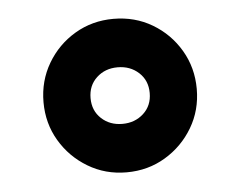

<svg xmlns="http://www.w3.org/2000/svg" viewBox="-35 -437 512 409"><g transform="rotate(-5 221.0 -233.0)"><path d="M57.1 -233.4Q57.1 -278.8 79.1 -316.2Q101.1 -353.5 138.2 -375.5Q175.3 -397.5 220.7 -397.5Q266.6 -397.5 303.7 -375.5Q340.8 -353.5 362.8 -316.2Q384.8 -278.8 384.8 -233.4Q384.8 -188 362.8 -150.9Q340.8 -113.8 303.7 -91.6Q266.6 -69.3 220.7 -69.3Q175.3 -69.3 138.2 -91.6Q101.1 -113.8 79.1 -150.9Q57.1 -188 57.1 -233.4ZM157.7 -233.4Q157.7 -206.5 175.8 -189.7Q193.8 -172.9 220.7 -172.9Q247.6 -172.9 265.9 -189.7Q284.2 -206.5 284.2 -233.4Q284.2 -260.3 265.9 -277.1Q247.6 -293.9 220.7 -293.9Q193.8 -293.9 175.8 -277.1Q157.7 -260.3 157.7 -233.4Z"/></g></svg>

Font: Vazirmatn FD
Style: Bold
Weight: 700
Designer: Saber Rastikerdar
Foundry: Saber Rastikerdar
Version: Version 33.001